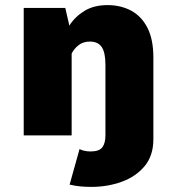

<svg xmlns="http://www.w3.org/2000/svg" viewBox="-20 -531 690 753"><path d="M73 0V-500H236L252 -430.5Q273.5 -465 310.8 -488Q348 -511 402 -511Q453 -511 493.8 -489.5Q534.5 -468 558 -422.5Q581.5 -377 581.5 -305V15Q581.5 79.5 547 120.8Q512.5 162 457 182Q401.5 202 338 202Q316.5 202 295 200Q273.5 198 253 193L292 53.5Q297.5 57 309.2 60Q321 63 335 63Q369 63 381.2 46.8Q393.5 30.5 393.5 0V-276Q393.5 -325.5 378.8 -346.8Q364 -368 332.5 -368Q306 -368 287.8 -353.5Q269.5 -339 261 -320.5V0Z"/></svg>

Font: Trispace ExtraBold
Style: Regular
Weight: 800
Designer: Tyler Finck
Foundry: Etcetera Type Company
Version: Version 1.210; ttfautohint (v1.8.3)